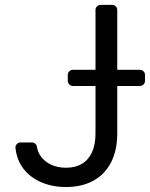

<svg xmlns="http://www.w3.org/2000/svg" viewBox="-20 -747 607 777"><path d="M141 -12.1Q94.1 -34.1 67.8 -74.2Q46.9 -106.5 42.6 -147.7Q41.5 -157 47.8 -163.7Q54 -170.5 63.2 -170.5H108.7Q116.5 -170.5 122.3 -165.7Q128.2 -160.9 129.3 -153.1Q132.5 -132.5 143.5 -116.8Q159.1 -93.8 185.7 -81Q213.1 -68.2 247.2 -68.2Q285.2 -68.2 311.8 -84.2Q338.4 -100.1 352.6 -131.4Q366.5 -162.3 366.5 -207.4V-399.1H275.2Q266.7 -399.1 260.5 -405.2Q254.3 -411.2 254.3 -419.7V-443.9Q254.3 -452.4 260.5 -458.5Q266.7 -464.5 275.2 -464.5H366.5V-706.7Q366.5 -715.2 372.5 -721.2Q378.6 -727.3 387.4 -727.3H433.9Q442.5 -727.3 448.5 -721.2Q454.5 -715.2 454.5 -706.7V-464.5H546.2Q554.7 -464.5 560.7 -458.5Q566.8 -452.4 566.8 -443.9V-419.7Q566.8 -411.2 560.7 -405.2Q554.7 -399.1 546.2 -399.1H454.5V-207.4Q454.5 -137.8 429 -89.1Q403.1 -39.8 356.9 -15.3Q310.4 9.9 247.2 9.9Q188.2 9.9 141 -12.1Z"/></svg>

Font: DeltaSans
Style: Regular
Weight: 400
Designer: Rasmus Andersson
Foundry: rsms
Version: Version 3.012